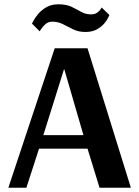

<svg xmlns="http://www.w3.org/2000/svg" viewBox="-20 -875 648 895"><path d="M378 -726Q346 -726 321.5 -738Q297 -750 274 -762Q251 -774 223 -774Q205 -774 192 -762.5Q179 -751 172 -740Q165 -729 165 -729L129 -765Q129 -765 136 -778.5Q143 -792 158 -810Q173 -828 196.5 -841.5Q220 -855 252 -855Q289 -855 313 -843.5Q337 -832 358 -820Q379 -808 404 -808Q422 -808 433 -816Q444 -824 449 -832Q454 -840 454 -840L490 -805Q490 -805 484.5 -793Q479 -781 466 -765.5Q453 -750 431.5 -738Q410 -726 378 -726ZM19 0 235 -650H388L590 0H444L388 -182H162L103 0ZM182 -245H369L280 -551H278Z"/></svg>

Font: Arsenal SC
Style: Bold
Weight: 700
Designer: Andrij Shevchenko
Foundry: Stairsfor
Version: Version 2.001; ttfautohint (v1.8.4.7-5d5b)